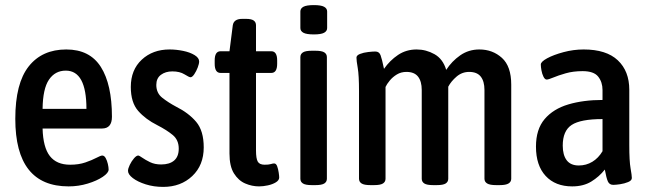

<svg xmlns="http://www.w3.org/2000/svg" viewBox="-20 -724 2550 753"><path d="M249 7Q40 7 40 -258Q40 -397 92.5 -463.5Q145 -530 240 -530Q332 -530 375.5 -461.5Q419 -393 419 -266Q419 -220 380 -220H147Q149 -146 175.5 -112Q202 -78 255 -78Q289 -78 315 -87Q341 -96 358 -105Q375 -114 381 -114Q389 -114 394.5 -104Q400 -94 403 -81Q406 -68 406 -59Q406 -46 383 -30.5Q360 -15 324 -4Q288 7 249 7ZM147 -297H319Q319 -447 238 -447Q196 -447 172 -411.5Q148 -376 147 -297Z M620 9Q583 9 551.5 -1Q520 -11 501 -25.5Q482 -40 482 -54Q482 -63 489 -77.5Q496 -92 505.5 -103Q515 -114 522 -114Q526 -114 538 -105.5Q550 -97 568.5 -88Q587 -79 612 -79Q645 -79 663 -94.5Q681 -110 681 -141Q681 -175 657.5 -194.5Q634 -214 597 -233Q551 -256 522 -289Q493 -322 493 -383Q493 -450 536 -490Q579 -530 645 -530Q671 -530 698 -524.5Q725 -519 743 -508Q761 -497 761 -483Q761 -474 755.5 -459.5Q750 -445 742 -433Q734 -421 727 -421Q722 -421 703.5 -432.5Q685 -444 656 -444Q629 -444 611 -430.5Q593 -417 593 -391Q593 -359 616.5 -340.5Q640 -322 670 -306Q720 -281 749.5 -246Q779 -211 779 -146Q779 -76 734 -33.5Q689 9 620 9Z M996 7Q968 7 941.5 -4.5Q915 -16 897.5 -44Q880 -72 880 -122V-438H845Q822 -438 822 -474V-487Q822 -523 845 -523H880L893 -625Q897 -650 930 -650H945Q966 -650 975 -643.5Q984 -637 984 -625V-523H1044Q1067 -523 1067 -487V-474Q1067 -438 1044 -438H984V-134Q984 -102 991 -90Q998 -78 1018 -78Q1034 -78 1042 -80.5Q1050 -83 1055 -83Q1063 -83 1067 -72Q1071 -61 1073 -47.5Q1075 -34 1075 -28Q1075 -17 1062 -9Q1049 -1 1030.5 3Q1012 7 996 7Z M1203 2Q1178 2 1168 -4.5Q1158 -11 1158 -23V-500Q1158 -512 1168 -518.5Q1178 -525 1203 -525H1217Q1242 -525 1252 -518.5Q1262 -512 1262 -500V-23Q1262 -11 1252 -4.5Q1242 2 1217 2ZM1211 -589Q1182 -589 1170 -595.5Q1158 -602 1158 -614V-679Q1158 -691 1170 -697.5Q1182 -704 1211 -704Q1239 -704 1251 -697.5Q1263 -691 1263 -679V-614Q1263 -602 1251 -595.5Q1239 -589 1211 -589Z M1433 2Q1408 2 1398 -4.5Q1388 -11 1388 -23V-366Q1388 -429 1383 -457.5Q1378 -486 1378 -498Q1378 -507 1392 -512.5Q1406 -518 1424 -520Q1442 -522 1452 -522Q1467 -522 1472.5 -507.5Q1478 -493 1486 -454Q1509 -487 1541 -508.5Q1573 -530 1614 -530Q1651 -530 1684 -511.5Q1717 -493 1730 -450Q1752 -484 1785 -507Q1818 -530 1860 -530Q1912 -530 1948.5 -497Q1985 -464 1985 -392V-23Q1985 -11 1974.5 -4.5Q1964 2 1940 2H1926Q1901 2 1890.5 -4.5Q1880 -11 1880 -23V-371Q1880 -405 1865.5 -423.5Q1851 -442 1820 -442Q1792 -442 1770.5 -423.5Q1749 -405 1738 -384Q1738 -381 1738 -375V-23Q1738 -11 1728 -4.5Q1718 2 1693 2H1679Q1654 2 1644 -4.5Q1634 -11 1634 -23V-371Q1634 -405 1619.5 -423.5Q1605 -442 1574 -442Q1553 -442 1536.5 -432Q1520 -422 1508.5 -408Q1497 -394 1492 -383V-23Q1492 -11 1482 -4.5Q1472 2 1447 2Z M2224 7Q2158 7 2120 -34Q2082 -75 2082 -149Q2082 -217 2116 -257Q2150 -297 2209 -314.5Q2268 -332 2343 -332V-371Q2343 -402 2326 -423.5Q2309 -445 2265 -445Q2228 -445 2198.5 -436.5Q2169 -428 2150 -420Q2131 -412 2124 -412Q2117 -412 2111.5 -423Q2106 -434 2103.5 -448Q2101 -462 2101 -471Q2101 -482 2126 -495.5Q2151 -509 2190 -519.5Q2229 -530 2269 -530Q2358 -530 2403 -487.5Q2448 -445 2448 -372V-155Q2448 -92 2453 -64Q2458 -36 2458 -26Q2458 -16 2443.5 -10Q2429 -4 2412 -1.5Q2395 1 2385 1Q2370 1 2364 -12.5Q2358 -26 2352 -59Q2330 -31 2299 -12Q2268 7 2224 7ZM2250 -75Q2279 -75 2303 -89.5Q2327 -104 2343 -131V-257Q2257 -257 2222 -234Q2187 -211 2187 -153Q2187 -116 2202.5 -95.5Q2218 -75 2250 -75Z"/></svg>

Font: Asap Condensed Medium
Style: Regular
Weight: 500
Width: 3
Designer: Pablo Cosgaya
Foundry: Omnibus-Type
Version: Version 3.001; ttfautohint (v1.8.4.7-5d5b)